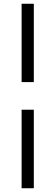

<svg xmlns="http://www.w3.org/2000/svg" viewBox="-20 -792 295 1022"><path d="M95 -772H160V-355H95ZM95 -208H160V210H95Z"/></svg>

Font: Poly
Style: Regular
Weight: 400
Designer: Jos Nicols Silva Schwarzenberg
Foundry: Jose Nicolas Silva Schwarzenberg
Version: Version 1.001